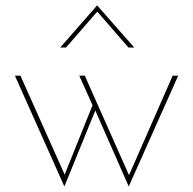

<svg xmlns="http://www.w3.org/2000/svg" viewBox="-20 -652 699 695"><path d="M625 -378 446 23 325 -252 213 23 34 -378H54L214 -20L315 -271L267 -378H287L447 -18L605 -378ZM445 -480 332 -610 219 -480H198L331 -632H332L466 -480Z"/></svg>

Font: Josefin Sans Thin
Style: Regular
Weight: 250
Designer: Santiago Orozco
Foundry: Typemade
Version: Version 2.000